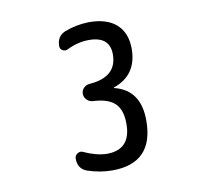

<svg xmlns="http://www.w3.org/2000/svg" viewBox="-58 -799 617 576"><g transform="rotate(-10 250.0 -511.0)"><path d="M165 -298.8Q137.7 -308.6 137.7 -339.8Q137.7 -349.6 146.5 -355Q155.3 -360.4 164.1 -355.5Q200.2 -338.9 232.4 -337.9Q306.6 -337.9 305.7 -418Q305.7 -459 285.2 -479Q264.6 -499 217.8 -501Q207 -502 199.7 -509.8Q192.4 -517.6 192.4 -527.8Q192.4 -538.1 199.7 -545.4Q207 -552.7 217.8 -553.7Q301.8 -559.6 301.8 -628.9Q301.8 -683.6 238.3 -683.6Q204.1 -683.6 170.9 -667Q163.1 -663.1 155.3 -667.5Q147.5 -671.9 147.5 -680.7Q147.5 -710.9 172.9 -721.7Q208 -735.4 247.1 -736.3Q302.7 -736.3 331.5 -710Q360.4 -683.6 360.4 -635.7Q360.4 -555.7 288.1 -530.3Q287.1 -530.3 287.1 -529.3Q287.1 -528.3 289.1 -528.3Q366.2 -508.8 366.2 -416Q366.2 -286.1 240.2 -286.1Q203.1 -286.1 165 -298.8Z"/></g></svg>

Font: Rounded Mgen+ 2m regular
Style: Regular
Weight: 400
Designer: [Source Han Sans]
Ryoko NISHIZUKA  (kana & ideographs); Paul D. Hunt (Latin, Greek & Cyrillic); Wenlong ZHANG  (bopomofo
Version: Version 1.059.20150602